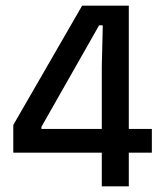

<svg xmlns="http://www.w3.org/2000/svg" viewBox="-20 -659 572 679"><path d="M340 0V-424L343.5 -569.5H330.5L126.5 -210.5V-166.5L88 -203H517V-119H27V-217L270.5 -639H435.5V0Z"/></svg>

Font: Anek Latin Medium Medium
Style: Regular
Weight: 500
Version: Version 1.003